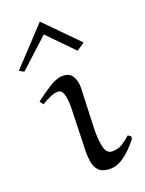

<svg xmlns="http://www.w3.org/2000/svg" viewBox="-193 -812 669 887"><g transform="rotate(-20 141.0 -368.0)"><path d="M191.9 -392.1 184.1 -182.1Q184.1 -127 193.1 -95.9Q202.1 -64.9 228 -64.9Q256.8 -64.9 278.3 -78.4Q299.8 -91.8 319.8 -109.9L333 -100.1V-88.9Q315.9 -66.9 293.5 -44.4Q271 -22 245.6 -7.1Q220.2 7.8 191.9 7.8Q170.9 7.8 152.3 0.5Q133.8 -6.8 122.8 -31Q111.8 -55.2 111.8 -104L118.2 -325.2Q118.2 -364.3 110.6 -387.2Q103 -410.2 83 -410.2Q66.9 -410.2 43.9 -399.7Q21 -389.2 2.9 -377.9L-9.8 -396Q24.4 -422.9 62.7 -447Q101.1 -471.2 129.9 -471.2Q164.1 -471.2 178 -448.2Q191.9 -425.3 191.9 -392.1ZM117.7 -742.7 274.9 -583 235.8 -556.6 114.7 -680.7 -28.3 -549.8 -51.3 -562Z"/></g></svg>

Font: Aref Ruqaa
Style: Regular
Weight: 400
Designer: Abdullah Aref
Version: Version 1.002